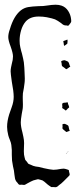

<svg xmlns="http://www.w3.org/2000/svg" viewBox="-20 -625 357 813"><path d="M230 159Q223 166 219 167Q216 168 211.5 167.5Q207 167 205 167H197Q197 167 188 161Q182 157 175 150.5Q168 144 163 141Q161 139 157 138Q153 137 150 136L142 134H140L132 136Q121 138 110 144Q99 150 95 152Q93 153 90 155Q87 157 83 158H81L71 157Q70 157 66 157.5Q62 158 60 156Q58 155 56.5 152.5Q55 150 54 149Q48 143 47 140Q43 134 41 114Q40 98 35 79L31 55Q30 44 30 30Q30 16 30 10L28 -11Q27 -20 22 -32Q17 -44 15 -52Q10 -72 10 -88Q10 -112 19 -141Q21 -148 29.5 -171Q38 -194 38 -215Q38 -237 30 -279Q25 -314 25 -323Q25 -331 27 -341Q29 -351 30 -355Q35 -372 35 -386Q35 -400 25 -428Q15 -454 15 -468Q15 -483 22 -502Q38 -557 68 -581Q82 -592 99.5 -595Q117 -598 144 -599Q166 -599 175 -601Q201 -605 215 -605Q230 -605 241 -601Q258 -595 268.5 -579Q279 -563 281 -544Q281 -542 281.5 -538Q282 -534 281 -532Q280 -529 277.5 -526Q275 -523 273 -520Q269 -516 269 -516Q268 -515 264 -517Q254 -517 250 -519Q244 -522 239 -527Q224 -538 213 -543Q203 -547 178 -552Q162 -555 144 -555Q108 -555 89 -534Q76 -519 69.5 -497Q63 -475 63 -453Q63 -437 66 -425Q70 -407 73 -398Q79 -374 81 -361Q82 -352 83 -338.5Q84 -325 84 -318Q85 -309 85 -293Q85 -280 84 -274Q84 -273 81 -252Q79 -244 77 -230Q76 -214 76.5 -202.5Q77 -191 77 -183Q77 -170 76 -164Q74 -150 72 -142Q68 -118 68 -107Q68 -89 75 -64Q76 -59 79 -45.5Q82 -32 82 -19L81 15Q81 32 84 41Q85 43 85.5 46.5Q86 50 87 52L94 60Q99 68 101 69Q102 70 111 73Q120 78 131 80Q142 82 145 82L165 87Q191 93 206 94Q219 94 239 90L250 89Q253 89 258 90.5Q263 92 266 93Q267 94 268.5 94Q270 94 271 95Q272 96 272 100Q276 114 275 116Q275 117 266 126Q260 132 249.5 142.5Q239 153 230 159ZM254 -432Q253 -432 253 -431Q253 -430 252 -431Q251 -432 250.5 -434.5Q250 -437 250 -439L248 -451Q249 -452 249.5 -451.5Q250 -451 251 -452L262 -456Q263 -456 263.5 -457Q264 -458 265 -457Q266 -457 265.5 -456Q265 -455 266 -455Q266 -453 266 -448.5Q266 -444 265 -440Q262 -437 259 -435.5Q256 -434 254 -432ZM269 -363Q272 -360 275 -348Q275 -347 276.5 -345.5Q278 -344 277 -343Q277 -342 275.5 -341.5Q274 -341 273 -340Q272 -339 267 -335.5Q262 -332 260 -332Q259 -332 254 -337Q244 -344 243 -345Q241 -348 241 -356L239 -365Q240 -367 245 -368.5Q250 -370 254 -370Q256 -369 261.5 -367Q267 -365 269 -363ZM261 -191Q262 -191 263.5 -191.5Q265 -192 267 -191Q268 -189 268 -185Q269 -183 271 -178Q273 -173 273 -171Q272 -169 269 -167Q266 -165 265 -163Q259 -157 259 -157Q257 -157 252 -162Q251 -163 248 -164.5Q245 -166 244 -167Q243 -169 243.5 -170.5Q244 -172 244 -173Q244 -175 243.5 -179.5Q243 -184 244 -187L250 -190Q258 -190 261 -191ZM270 -91Q271 -89 271.5 -84Q272 -79 273 -77Q275 -73 275 -72Q275 -70 274 -70Q273 -70 272 -70Q270 -69 267 -68Q264 -67 261 -66L256 -70Q254 -72 250 -75Q246 -78 245 -80Q244 -81 244.5 -85Q245 -89 245 -91Q245 -92 244.5 -95Q244 -98 245 -99Q247 -100 250 -100.5Q253 -101 256 -100Q258 -99 263.5 -96.5Q269 -94 270 -91ZM265 21Q266 20 267 18Q268 16 269 17Q269 18 268.5 18.5Q268 19 267 19Q266 20 263 23.5Q260 27 259 26Q263 22 265 21Z"/></svg>

Font: Rubik-Burned
Style: Regular
Weight: 400
Designer: NaN (generative design), Hubert & Fischer (Rubik source font outlines)
Foundry: NaN, Hubert & Fischer
Version: Version 1.000